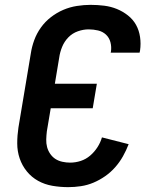

<svg xmlns="http://www.w3.org/2000/svg" viewBox="-20 -763 640 791"><path d="M261 8Q228 8 196 2.5Q164 -3 137 -18Q110 -33 90.5 -57Q71 -81 61 -110.5Q51 -140 51 -172.5Q51 -205 56 -238L107 -543Q111 -570 121 -597.5Q131 -625 148.5 -649.5Q166 -674 190 -692.5Q214 -711 241 -722.5Q268 -734 297 -738.5Q326 -743 353 -743Q382 -743 409.5 -739.5Q437 -736 461.5 -726Q486 -716 507 -699.5Q528 -683 540.5 -660.5Q553 -638 557 -610.5Q561 -583 557 -555L555 -546H436L437 -550Q440 -570 435 -589Q430 -608 416.5 -620.5Q403 -633 384 -637.5Q365 -642 345 -642Q323 -642 300.5 -634Q278 -626 261.5 -609Q245 -592 236 -570Q227 -548 224 -526L206 -418H379L362 -317H189L173 -222Q171 -205 170.5 -188.5Q170 -172 174 -157Q178 -142 187 -129Q196 -116 208.5 -108Q221 -100 237 -96.5Q253 -93 269 -93Q291 -93 312.5 -100Q334 -107 351.5 -122Q369 -137 381.5 -156.5Q394 -176 400 -197L510 -169Q500 -143 486.5 -119Q473 -95 454.5 -74Q436 -53 413 -37Q390 -21 365 -10.5Q340 0 313.5 4Q287 8 261 8Z"/></svg>

Font: Iosevka Extended
Style: Bold Italic
Weight: 700
Width: 7
Italic angle: -9°
Monospace: yes
Designer: Belleve Invis
Foundry: Belleve Invis
Version: Version 32.5.0; ttfautohint (v1.8.4)